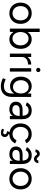

<svg xmlns="http://www.w3.org/2000/svg" viewBox="1748 -2504 968 4503"><g transform="rotate(90 2231.5 -252.0)"><path d="M291 12Q218 12 161.5 -21.5Q105 -55 73 -114Q41 -173 41 -250Q41 -327 72.5 -386Q104 -445 160.5 -478.5Q217 -512 289 -512Q363 -512 419.5 -478.5Q476 -445 507.5 -386Q539 -327 539 -250Q539 -173 507.5 -114Q476 -55 420 -21.5Q364 12 291 12ZM291 -62Q341 -62 378 -86Q415 -110 436.5 -152Q458 -194 458 -250Q458 -306 436.5 -348Q415 -390 377 -414Q339 -438 289 -438Q240 -438 202.5 -414Q165 -390 143.5 -348Q122 -306 122 -250Q122 -195 143.5 -152.5Q165 -110 203.5 -86Q242 -62 291 -62Z M899 12Q844 12 801 -14Q758 -40 730 -85L726 0H650V-700H730V-416Q758 -461 801 -486.5Q844 -512 899 -512Q966 -512 1017 -479Q1068 -446 1096.5 -387Q1125 -328 1125 -250Q1125 -173 1096.5 -113.5Q1068 -54 1017 -21Q966 12 899 12ZM881 -61Q928 -61 964.5 -85Q1001 -109 1022.5 -152Q1044 -195 1044 -250Q1044 -305 1023.5 -348Q1003 -391 966 -415Q929 -439 882 -439Q838 -439 803.5 -415Q769 -391 749.5 -348Q730 -305 730 -250Q730 -195 749.5 -152Q769 -109 803 -85Q837 -61 881 -61Z M1236 0V-500H1316V-411Q1346 -458 1393.5 -480Q1441 -502 1493 -502V-427Q1449 -427 1408.5 -412.5Q1368 -398 1342 -365Q1316 -332 1316 -275V0Z M1579 0V-500H1659V0ZM1620 -616Q1600 -616 1585 -631Q1570 -646 1570 -666Q1570 -687 1585 -701.5Q1600 -716 1620 -716Q1641 -716 1655.5 -701.5Q1670 -687 1670 -666Q1670 -646 1655.5 -631Q1641 -616 1620 -616Z M2006 212Q1958 212 1918.5 202.5Q1879 193 1851.5 181.5Q1824 170 1812 162L1842 97Q1855 104 1879 114.5Q1903 125 1935.5 132.5Q1968 140 2005 140Q2053 140 2091.5 120.5Q2130 101 2151.5 59.5Q2173 18 2173 -47V-100Q2146 -55 2102 -29.5Q2058 -4 2003 -4Q1936 -4 1885 -36Q1834 -68 1805.5 -125.5Q1777 -183 1777 -257Q1777 -333 1805.5 -390.5Q1834 -448 1885 -480Q1936 -512 2003 -512Q2058 -512 2102 -487Q2146 -462 2173 -416V-500H2253V-48Q2253 38 2221 96Q2189 154 2133 183Q2077 212 2006 212ZM2022 -73Q2066 -73 2100 -97Q2134 -121 2153 -162.5Q2172 -204 2172 -259Q2172 -312 2152.5 -353.5Q2133 -395 2099.5 -418.5Q2066 -442 2021 -442Q1974 -442 1937.5 -418.5Q1901 -395 1880.5 -353.5Q1860 -312 1860 -259Q1860 -204 1881 -162.5Q1902 -121 1938.5 -97Q1975 -73 2022 -73Z M2551 12Q2463 12 2413.5 -28.5Q2364 -69 2364 -141Q2364 -217 2414.5 -257.5Q2465 -298 2556 -298H2695Q2690 -369 2660 -404.5Q2630 -440 2570 -440Q2529 -440 2499.5 -423.5Q2470 -407 2451 -371L2379 -399Q2398 -434 2425 -459.5Q2452 -485 2488 -498.5Q2524 -512 2570 -512Q2640 -512 2685.5 -484.5Q2731 -457 2754 -403.5Q2777 -350 2776 -271L2775 0H2701L2697 -67Q2675 -29 2638 -8.5Q2601 12 2551 12ZM2555 -58Q2598 -58 2630 -76.5Q2662 -95 2679.5 -129Q2697 -163 2697 -211V-231H2574Q2504 -231 2474.5 -208Q2445 -185 2445 -142Q2445 -103 2474 -80.5Q2503 -58 2555 -58Z M3126 12Q3052 12 2995 -21.5Q2938 -55 2906 -114Q2874 -173 2874 -250Q2874 -327 2905.5 -386Q2937 -445 2994 -478.5Q3051 -512 3124 -512Q3196 -512 3253 -479Q3310 -446 3340 -386L3267 -353Q3247 -393 3209 -415.5Q3171 -438 3122 -438Q3073 -438 3035.5 -414Q2998 -390 2976.5 -347.5Q2955 -305 2955 -250Q2955 -195 2976.5 -152.5Q2998 -110 3036.5 -86Q3075 -62 3124 -62Q3173 -62 3211.5 -87Q3250 -112 3270 -157L3343 -124Q3313 -60 3256 -24Q3199 12 3126 12ZM3095 210Q3076 210 3053 205Q3030 200 2999 183L3019 135Q3034 142 3051.5 149Q3069 156 3083 156Q3101 156 3115.5 149Q3130 142 3130 120Q3130 95 3111.5 82.5Q3093 70 3054 64L3084 -6L3137 6L3126 32Q3163 45 3178.5 68.5Q3194 92 3194 118Q3194 157 3170.5 183.5Q3147 210 3095 210Z M3602 12Q3514 12 3464.5 -28.5Q3415 -69 3415 -141Q3415 -217 3465.5 -257.5Q3516 -298 3607 -298H3746Q3741 -369 3711 -404.5Q3681 -440 3621 -440Q3580 -440 3550.5 -423.5Q3521 -407 3502 -371L3430 -399Q3449 -434 3476 -459.5Q3503 -485 3539 -498.5Q3575 -512 3621 -512Q3691 -512 3736.5 -484.5Q3782 -457 3805 -403.5Q3828 -350 3827 -271L3826 0H3752L3748 -67Q3726 -29 3689 -8.5Q3652 12 3602 12ZM3606 -58Q3649 -58 3681 -76.5Q3713 -95 3730.5 -129Q3748 -163 3748 -211V-231H3625Q3555 -231 3525.5 -208Q3496 -185 3496 -142Q3496 -103 3525 -80.5Q3554 -58 3606 -58ZM3708 -566Q3679 -566 3661 -577Q3643 -588 3631.5 -602Q3620 -616 3610 -627Q3600 -638 3587 -638Q3571 -638 3562.5 -629.5Q3554 -621 3549 -600H3484Q3487 -627 3499.5 -650.5Q3512 -674 3534.5 -688Q3557 -702 3586 -702Q3614 -702 3631 -691Q3648 -680 3660 -666Q3672 -652 3682.5 -641Q3693 -630 3708 -630Q3725 -630 3733 -640Q3741 -650 3744 -668H3808Q3803 -628 3778 -597Q3753 -566 3708 -566Z M4174 12Q4101 12 4044.5 -21.5Q3988 -55 3956 -114Q3924 -173 3924 -250Q3924 -327 3955.5 -386Q3987 -445 4043.5 -478.5Q4100 -512 4172 -512Q4246 -512 4302.5 -478.5Q4359 -445 4390.5 -386Q4422 -327 4422 -250Q4422 -173 4390.5 -114Q4359 -55 4303 -21.5Q4247 12 4174 12ZM4174 -62Q4224 -62 4261 -86Q4298 -110 4319.5 -152Q4341 -194 4341 -250Q4341 -306 4319.5 -348Q4298 -390 4260 -414Q4222 -438 4172 -438Q4123 -438 4085.5 -414Q4048 -390 4026.5 -348Q4005 -306 4005 -250Q4005 -195 4026.5 -152.5Q4048 -110 4086.5 -86Q4125 -62 4174 -62Z"/></g></svg>

Font: Figtree
Style: Regular
Weight: 400
Designer: Erik Kennedy
Foundry: Erik Kennedy
Version: Version 2.002